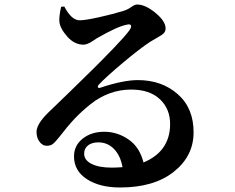

<svg xmlns="http://www.w3.org/2000/svg" viewBox="-20 -785 1040 851"><path d="M476 -42Q493 -42 523 -44Q514 -95 485.5 -124.5Q457 -154 416 -154Q387 -154 370 -140.5Q353 -127 353 -104Q353 -75 386 -58.5Q419 -42 476 -42ZM251 -755 265 -756Q297 -695 333 -695Q358 -695 420.5 -709Q483 -723 528 -737Q547 -743 562 -754Q577 -765 588 -765Q624 -765 669 -728Q714 -691 714 -659Q714 -646 705.5 -637.5Q697 -629 676 -617.5Q655 -606 646 -600Q600 -570 525 -507Q450 -444 419 -411Q414 -406 413.5 -402Q413 -398 416 -396Q419 -394 424 -396Q526 -430 591 -430Q697 -430 768 -367.5Q839 -305 838 -196Q837 -92 749.5 -23Q662 46 512 46Q422 46 365 9Q308 -28 308 -92Q308 -140 346.5 -170.5Q385 -201 442 -201Q500 -201 549.5 -167Q599 -133 616 -65Q732 -113 734 -232Q735 -301 689.5 -344.5Q644 -388 561 -388Q512 -388 466.5 -371.5Q421 -355 381 -323Q341 -291 310 -258Q279 -225 243 -178Q224 -154 213 -146Q202 -138 184 -139Q167 -140 154 -158.5Q141 -177 142 -204Q145 -238 193 -285Q209 -300 280 -369Q351 -438 393.5 -480Q436 -522 485.5 -573.5Q535 -625 553 -650Q564 -666 560.5 -672.5Q557 -679 544 -676Q502 -669 407 -614Q404 -612 393.5 -605Q383 -598 378.5 -595.5Q374 -593 365.5 -590Q357 -587 350 -587Q310 -587 278 -623Q246 -659 243 -690Q242 -717 251 -755Z"/></svg>

Font: Swei Spring CJKtc
Style: Bold
Weight: 700
Version: Version 1.021